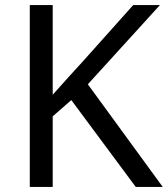

<svg xmlns="http://www.w3.org/2000/svg" viewBox="-20 -800 659 754"><path d="M619 -66H513L260 -407L187 -343V-66H97V-780H187V-428Q217 -462 248 -496Q279 -530 310 -564L503 -780H608L325 -469Z"/></svg>

Font: Noto Sans Malayalam UI
Style: Regular
Weight: 400
Designer: Jelle Bosma - Monotype Design Team
Foundry: Monotype Imaging Inc.
Version: Version 2.104